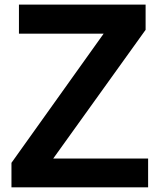

<svg xmlns="http://www.w3.org/2000/svg" viewBox="-20 -806 683 826"><path d="M29.3 -105.5 425.8 -661.1H61.5V-786.1H606.4V-677.7L209 -124H617.2V0H29.3Z"/></svg>

Font: Gothic A1 ExtraBold
Style: Regular
Weight: 800
Designer: HanYang I&C Co.,Ltd.
Foundry: HanYang I&C Co.,Ltd.
Version: Version 2.50